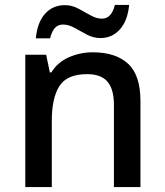

<svg xmlns="http://www.w3.org/2000/svg" viewBox="-20 -762 671 782"><path d="M358 -549Q451 -549 501.5 -502.5Q552 -456 552 -351V0H444V-335Q444 -398 418 -429Q392 -460 335 -460Q253 -460 222 -411.5Q191 -363 191 -271V0H83V-539H168L183 -467H189Q215 -509 261 -529Q307 -549 358 -549ZM126 -606Q132 -671 163.5 -706Q195 -741 244 -741Q273 -741 299 -727Q325 -713 349 -699.5Q373 -686 395 -686Q415 -686 428 -700Q441 -714 448 -742H506Q500 -678 468.5 -642.5Q437 -607 389 -607Q361 -607 335 -620.5Q309 -634 284.5 -648Q260 -662 237 -662Q216 -662 203.5 -648Q191 -634 184 -606Z"/></svg>

Font: Noto Sans NKo Unjoined Medium
Style: Regular
Weight: 500
Designer: Monotype Design Team
Foundry: Monotype Imaging Inc.
Version: Version 2.004